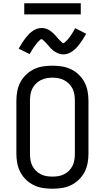

<svg xmlns="http://www.w3.org/2000/svg" viewBox="-20 -1144 640 1172"><path d="M300 8Q271 8 242 3.5Q213 -1 187 -13.5Q161 -26 139.5 -46.5Q118 -67 104.5 -92.5Q91 -118 85.5 -147Q80 -176 80 -205V-530Q80 -559 85.5 -588Q91 -617 104.5 -642.5Q118 -668 139.5 -688.5Q161 -709 187 -721.5Q213 -734 242 -738.5Q271 -743 300 -743Q329 -743 358 -738.5Q387 -734 413 -721.5Q439 -709 460.5 -688.5Q482 -668 495.5 -642.5Q509 -617 514.5 -588Q520 -559 520 -530V-205Q520 -176 514.5 -147Q509 -118 495.5 -92.5Q482 -67 460.5 -46.5Q439 -26 413 -13.5Q387 -1 358 3.5Q329 8 300 8ZM300 -66Q319 -66 337 -69Q355 -72 371.5 -80.5Q388 -89 401.5 -102.5Q415 -116 423 -132.5Q431 -149 434 -167.5Q437 -186 437 -205V-530Q437 -549 434 -567.5Q431 -586 423 -602.5Q415 -619 401.5 -632.5Q388 -646 371.5 -654.5Q355 -663 337 -666.5Q319 -670 300 -670Q281 -670 263 -666.5Q245 -663 228.5 -654.5Q212 -646 198.5 -632.5Q185 -619 177 -602.5Q169 -586 166 -567.5Q163 -549 163 -530V-205Q163 -186 166 -167.5Q169 -149 177 -132.5Q185 -116 198.5 -102.5Q212 -89 228.5 -80.5Q245 -72 263 -69Q281 -66 300 -66ZM366 -812Q361 -812 355.5 -813Q350 -814 345 -815Q340 -816 335.5 -818Q331 -820 326 -822.5Q321 -825 317 -827.5Q313 -830 308.5 -833Q304 -836 300 -840Q296 -844 292 -847.5Q288 -851 284.5 -855Q281 -859 278 -862.5Q275 -866 271.5 -870Q268 -874 264 -878.5Q260 -883 256 -887Q252 -891 249 -894Q246 -897 241.5 -901Q237 -905 234 -905Q229 -905 226 -902Q223 -899 219 -895Q215 -891 212 -888.5Q209 -886 207 -883Q205 -880 202.5 -877Q200 -874 197.5 -870.5Q195 -867 192 -863Q189 -859 186 -855Q183 -851 180 -846Q177 -841 174 -836Q171 -831 168 -825.5Q165 -820 161 -814L94 -847Q104 -865 113.5 -880Q123 -895 132.5 -907.5Q142 -920 151.5 -930.5Q161 -941 174 -951Q187 -961 202 -967Q217 -973 234 -973Q239 -973 244.5 -972.5Q250 -972 255 -970.5Q260 -969 264.5 -967.5Q269 -966 274 -963.5Q279 -961 283 -958.5Q287 -956 291.5 -952.5Q296 -949 300 -945.5Q304 -942 308 -938Q312 -934 315.5 -930.5Q319 -927 322 -923.5Q325 -920 328.5 -915.5Q332 -911 336 -907Q340 -903 344 -899Q348 -895 351 -892Q354 -889 358.5 -885Q363 -881 366 -881Q371 -881 374 -884Q377 -887 381 -890.5Q385 -894 388 -897Q391 -900 393 -902.5Q395 -905 397.5 -908Q400 -911 402.5 -914.5Q405 -918 408 -922Q411 -926 414 -930.5Q417 -935 420 -939.5Q423 -944 426 -949Q429 -954 432 -960Q435 -966 439 -972L506 -938Q496 -920 486.5 -905Q477 -890 467.5 -877.5Q458 -865 448.5 -854.5Q439 -844 426 -834Q413 -824 398 -818Q383 -812 366 -812ZM473 -1056H128V-1124H473Z"/></svg>

Font: Iosevka Aile
Style: Regular
Weight: 400
Designer: Belleve Invis
Foundry: Belleve Invis
Version: Version 28.0.1; ttfautohint (v1.8.4)